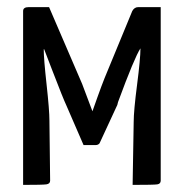

<svg xmlns="http://www.w3.org/2000/svg" viewBox="-20 -520 518 540"><path d="M45 -489Q45 -500 61 -500H118L211 -284L240 -207Q242 -213 254 -246.5Q266 -280 274 -300L352 -489Q358 -500 369 -500H432V-12Q432 -3 422.5 -1.5Q413 0 353 0L356 -177Q356 -208 365.5 -281.5Q375 -355 375 -384Q358 -358 312 -233L310 -225L260 -117Q256 -112 249 -112H215L166 -225Q163 -231 152.5 -257Q142 -283 126.5 -323.5Q111 -364 104 -382L103 -381Q103 -355 111 -282.5Q119 -210 119 -181L121 -12Q121 -3 110.5 -1.5Q100 0 45 0Z"/></svg>

Font: Yanone Kaffeesatz
Style: Regular
Weight: 400
Designer: Yanone (Cyrillic: Daniel Pouzeot)
Foundry: Yanone
Version: Version 1.003;PS 001.003;hotconv 1.0.88;makeotf.lib2.5.64775